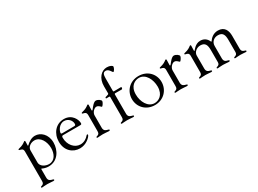

<svg xmlns="http://www.w3.org/2000/svg" viewBox="-43 -1581 3510 2615"><g transform="rotate(-30 1712.5 -273.5)"><path d="M67.5 215.2C84.5 215.2 102.6 210.2 149.9 210.2C189.6 210.2 220.2 215.9 243.3 215.9C253.9 215.9 261 213.1 261 205.3C261 198.5 256.7 195.7 245.4 192.8C215.2 185.4 185 177.9 181.5 132.5V-3.6C181.8 -11 183.6 -13.1 189.6 -11.4C212.7 -0.7 244.3 12.1 288.4 12.1C433.6 12.1 507.1 -117.9 507.1 -238.6C507.1 -371.1 418 -445.3 332 -445.3C279.5 -445.3 231.9 -416.5 188.2 -375C183.6 -371.8 181.8 -372.9 181.5 -378.9C181.8 -404.1 183.2 -425.4 183.2 -441.1C183.2 -451.3 179.7 -453.8 174.4 -453.8C170.8 -453.8 167.3 -451.7 162.3 -447.8C145.2 -435 117.9 -413.7 57.5 -400.6C49.7 -399.1 45.1 -396 45.1 -390.3C45.1 -384.6 49.7 -382.1 57.2 -380.3C81 -374.6 109 -371.8 109 -325.6V139.6H108.7C109 181.1 87.4 188.2 66.4 194.2C59.3 196.4 54.7 199.2 54.7 205.6C54.7 212.7 60 215.2 67.5 215.2ZM181.5 -110.8V-301.8C181.5 -355.1 236.5 -393.8 293.3 -393.8C385.3 -393.8 441.4 -292.6 441.4 -188.9C441.4 -99.4 399.5 -13.5 309.7 -13.5C251.1 -13.5 181.5 -50.4 181.5 -110.8Z M780.9 12.1C829.5 12.1 872.5 -3.6 907.7 -28.4C936.4 -48.3 967 -79.5 967 -95.5C967 -101.2 963.1 -104.4 957.7 -104.4C951.3 -104.4 948.2 -100.5 940.7 -92.3C916.5 -62.9 870.7 -31.2 814.6 -31.2C720.2 -31.2 647.4 -120.4 647.4 -228.7C647.4 -248.2 649.9 -259.9 670.1 -259.9H929C953.8 -259.9 962.4 -259.9 962.4 -282C962.4 -332.7 916.9 -445.3 786.2 -445.3C660.9 -445.3 574.2 -342 574.2 -209.2C574.2 -68.5 670.8 12.1 780.9 12.1ZM654.5 -302.9C654.8 -330.3 693.5 -420.1 776.3 -420.1C840.6 -420.1 885.3 -367.5 885.3 -315.7C885.3 -294.4 878.2 -289.8 860.8 -289.4C708.1 -288.4 677.9 -288 676.1 -288C661.2 -288 654.5 -290.8 654.5 -302.9Z M1061.4 5C1078.5 5 1096.6 0 1143.8 0C1183.6 0 1214.1 5.7 1237.2 5.7C1247.9 5.7 1255 2.8 1255 -5C1255 -11.7 1250.7 -14.6 1239.3 -17.4C1209.2 -24.9 1179 -32.3 1175.4 -77.8V-277C1175.4 -325.3 1222.3 -369.3 1254.3 -369.3C1293.3 -369.3 1311.4 -330.3 1322.8 -330.3C1333.8 -330.3 1364.3 -377.1 1364.3 -395.6C1364.3 -412.3 1325.3 -445 1289.1 -445C1255.7 -445 1213.8 -388.5 1193.9 -362.9C1188.2 -355.5 1184.7 -352.3 1180.4 -352.3C1175.4 -352.3 1175.4 -358.7 1175.4 -367.5C1175.4 -397.7 1177.6 -422.9 1177.6 -441.1C1177.6 -451.3 1174 -453.8 1168.3 -453.8C1164.8 -453.8 1161.2 -451.7 1155.9 -447.8C1139.6 -435 1111.9 -413.7 1051.8 -400.6C1043.7 -399.1 1039.1 -396 1039.1 -390.3C1039.1 -384.6 1043.7 -382.1 1050.8 -380.3C1075.3 -374.6 1103 -371.8 1103 -325.6V-70.7H1102.6C1103 -29.1 1081.3 -22 1060.4 -16C1053.3 -13.8 1048.7 -11 1048.7 -4.6C1048.7 2.5 1054 5 1061.4 5Z M1485.4 -388.1V-70.7H1485.1C1485.4 -29.1 1463.8 -22 1442.8 -16C1435.7 -13.8 1431.1 -11 1431.1 -4.6C1431.1 2.5 1436.4 5 1443.9 5C1460.9 5 1479 0 1526.3 0C1566.1 0 1596.6 5.7 1619.7 5.7C1630.3 5.7 1637.4 2.8 1637.4 -5C1637.4 -11.7 1633.2 -14.6 1621.8 -17.4C1591.6 -24.9 1561.4 -32.3 1557.9 -77.8V-388.1C1558.2 -396.3 1561.1 -399.1 1569.2 -399.5L1670.1 -398.8C1678.3 -399.1 1681.8 -402 1683.6 -409.8L1686.1 -421.5C1687.5 -429.3 1685.4 -432.2 1677.2 -432.2L1569.2 -430.8C1561.1 -430.8 1558.2 -433.6 1557.9 -441.8V-637.8C1557.9 -696.4 1566.8 -729.4 1609.7 -729.4C1658.7 -729.4 1681.5 -662.3 1692.5 -662.3C1706.7 -662.3 1730.8 -705.6 1730.8 -726.6C1730.8 -741.1 1696.4 -762.8 1646 -762.8C1560 -762.8 1483.7 -685 1484.7 -556.1L1485.1 -447.4C1485.1 -439.3 1482.2 -435.4 1474.4 -432.5L1432.9 -419.4C1425.1 -416.5 1423.3 -412.6 1424.7 -404.8L1425.1 -404.1C1425.8 -400.6 1427.2 -398.8 1432.2 -398.8L1474.1 -399.1C1482.2 -399.1 1485.1 -396.3 1485.4 -388.1Z M1960.9 12.1C2098.4 12.1 2193.9 -91.3 2194.2 -218C2194.2 -345.2 2098.4 -444.6 1959.9 -444.6C1822.1 -444.6 1726.6 -342.3 1726.6 -215.2C1726.6 -88.4 1822.4 12.1 1960.9 12.1ZM1804 -243.6C1803.6 -376.4 1889.2 -419.4 1952.4 -419.4C2057.2 -419.4 2116.1 -301.8 2116.5 -188.9C2116.1 -55.4 2031.2 -13.5 1968.8 -13.5C1865.1 -13.5 1803.6 -130.3 1804 -243.6Z M2288.4 5C2305.4 5 2323.5 0 2370.7 0C2410.5 0 2441.1 5.7 2464.1 5.7C2474.8 5.7 2481.9 2.8 2481.9 -5C2481.9 -11.7 2477.6 -14.6 2466.3 -17.4C2436.1 -24.9 2405.9 -32.3 2402.3 -77.8V-277C2402.3 -325.3 2449.2 -369.3 2481.2 -369.3C2520.2 -369.3 2538.4 -330.3 2549.7 -330.3C2560.7 -330.3 2591.3 -377.1 2591.3 -395.6C2591.3 -412.3 2552.2 -445 2516 -445C2482.6 -445 2440.7 -388.5 2420.8 -362.9C2415.1 -355.5 2411.6 -352.3 2407.3 -352.3C2402.3 -352.3 2402.3 -358.7 2402.3 -367.5C2402.3 -397.7 2404.5 -422.9 2404.5 -441.1C2404.5 -451.3 2400.9 -453.8 2395.2 -453.8C2391.7 -453.8 2388.1 -451.7 2382.8 -447.8C2366.5 -435 2338.8 -413.7 2278.8 -400.6C2270.6 -399.1 2266 -396 2266 -390.3C2266 -384.6 2270.6 -382.1 2277.7 -380.3C2302.2 -374.6 2329.9 -371.8 2329.9 -325.6V-70.7H2329.5C2329.9 -29.1 2308.2 -22 2287.3 -16C2280.2 -13.8 2275.6 -11 2275.6 -4.6C2275.6 2.5 2280.9 5 2288.4 5Z M2674.4 5C2691.4 5 2709.2 0 2756.4 0C2796.5 0 2825.3 5.7 2846.9 5.7C2857.6 5.7 2864.7 2.8 2864.7 -5C2864.7 -11.7 2860.8 -14.6 2849.4 -17.8C2820 -24.9 2788.4 -32.3 2788 -84.2V-288.4C2788 -341.6 2842 -384.2 2897.4 -384.2C2974.8 -384.2 2992.2 -335.2 2992.2 -255V-68.5C2991.8 -28.8 2970.2 -22 2949.9 -16C2942.5 -13.8 2938.2 -11 2938.2 -4.6C2938.2 2.5 2943.5 5 2951 5C2968 5 2985.8 0 3033 0C3073.2 0 3102.3 5.7 3123.6 5.7C3134.6 5.7 3141.7 2.8 3141.7 -5C3141.7 -11.7 3137.4 -14.6 3126.4 -17.8C3096.6 -24.9 3065 -32.3 3064.6 -84.2V-278.8C3064.6 -346.6 3116.8 -384.2 3174.4 -384.2C3253.2 -384.2 3268.5 -332.7 3268.5 -255V-68.9C3268.1 -26.3 3243.3 -21.3 3224.4 -14.9C3218 -12.8 3214.5 -10.3 3214.5 -4.6C3214.5 2.5 3219.8 5 3228 5C3244.3 5 3262.4 0 3306.1 0C3349.4 0 3366.8 5 3390.6 5C3399.5 5 3406.6 2.5 3406.6 -5.7C3406.6 -12.1 3402 -14.9 3393.1 -17.8C3369.7 -24.5 3340.9 -29.5 3340.9 -81.3V-279.1C3340.9 -363.3 3308.9 -440 3205.3 -440C3130.3 -439.6 3085.2 -392 3061.4 -356.9C3056.5 -350.5 3054.3 -350.5 3050.8 -358C3029.8 -405.9 2991.5 -440 2929.3 -440C2843.4 -440 2799.7 -357.6 2791.9 -357.6C2789.4 -357.6 2788 -359 2788 -365.1V-367.5C2788 -397.7 2790.1 -422.9 2790.1 -441.1C2790.1 -451.3 2786.6 -453.8 2780.9 -453.8C2777.3 -453.8 2773.8 -451.7 2768.5 -447.8C2752.1 -435 2724.4 -413.7 2664.4 -400.6C2656.2 -399.1 2651.6 -396 2651.6 -390.3C2651.6 -384.6 2656.2 -382.1 2663.4 -380.3C2687.9 -374.6 2715.6 -371.8 2715.6 -325.6V-70.7C2715.6 -29.1 2693.9 -22 2672.9 -16C2665.8 -13.8 2661.6 -11 2661.6 -4.6C2661.6 2.5 2666.9 5 2674.4 5Z"/></g></svg>

Font: Margiela Serif
Style: Regular
Weight: 400
Designer: Andreas Faust, Stefan Endress
Version: Version 1.002;FEAKit 1.0